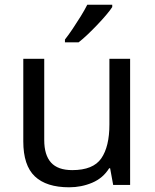

<svg xmlns="http://www.w3.org/2000/svg" viewBox="-20 -786 658 816"><path d="M533 -536V0H461L448 -71H444Q418 -29 372 -9.5Q326 10 274 10Q177 10 128 -36.5Q79 -83 79 -185V-536H168V-191Q168 -127 197 -95Q226 -63 287 -63Q376 -63 410.5 -113Q445 -163 445 -257V-536ZM457 -756Q448 -742 431 -722Q414 -702 393.5 -680.5Q373 -659 352.5 -639.5Q332 -620 314 -606H256V-618Q271 -637 288.5 -663Q306 -689 323 -716.5Q340 -744 351 -766H457Z"/></svg>

Font: Noto Sans Adlam Unjoined
Style: Regular
Weight: 400
Designer: Mark Jamra, Neil Patel
Foundry: JamraPatel LLC
Version: Version 3.001